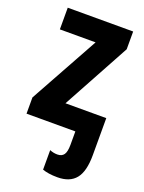

<svg xmlns="http://www.w3.org/2000/svg" viewBox="-148 -617 694 924"><g transform="rotate(20 199.5 -155.0)"><path d="M369 -547V-456L181 -111H390V79Q390 162 359.5 199.5Q329 237 266 237Q241 237 222 234Q203 231 189 226V126Q208 134 228 134Q251 134 261.5 119Q272 104 272 69V0H22V-83L217 -436H34V-547Z"/></g></svg>

Font: Noto Sans Condensed
Style: Bold
Weight: 700
Width: 3
Designer: Monotype Design Team
Foundry: Monotype Imaging Inc.
Version: Version 2.013; ttfautohint (v1.8.4.7-5d5b)